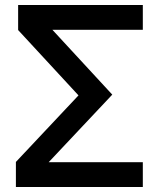

<svg xmlns="http://www.w3.org/2000/svg" viewBox="-20 -753 656 773"><path d="M555 0H44V-101L296 -369L53 -632V-733H555V-633H191L432 -372L176 -100H555Z"/></svg>

Font: IBM Plex Sans JP Medm
Style: Regular
Weight: 500
Designer: Mike Abbink; Paul van der Laan; Pieter van Rosmalen; Wujin Sim; Yejin Wi; Jinhee Kim; Boomi Park; Yona Kim; Kichan Ma
Foundry: Sandoll Inc.
Version: Version 1.002